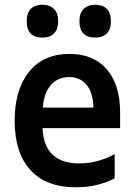

<svg xmlns="http://www.w3.org/2000/svg" viewBox="-20 -782 570 812"><path d="M299 10Q176 10 109 -62.5Q42 -135 42 -271Q42 -403 103 -478.5Q164 -554 274 -554Q375 -554 431.5 -489Q488 -424 488 -306V-240H160Q163 -165 202.5 -128Q242 -91 313 -91Q359 -91 396 -102Q433 -113 465 -130V-28Q433 -11 392.5 -0.5Q352 10 299 10ZM161 -327H375Q374 -388 347 -422Q320 -456 273 -456Q225 -456 195.5 -423Q166 -390 161 -327ZM383 -623Q316 -623 316 -692Q316 -727 334 -744.5Q352 -762 383 -762Q414 -762 431.5 -744.5Q449 -727 449 -692Q449 -658 431.5 -640.5Q414 -623 383 -623ZM159 -623Q93 -623 93 -692Q93 -727 110.5 -744.5Q128 -762 159 -762Q190 -762 208 -744.5Q226 -727 226 -692Q226 -658 208.5 -640.5Q191 -623 159 -623Z"/></svg>

Font: Noto Sans Mono Condensed SemiBold
Style: Regular
Weight: 600
Width: 3
Designer: Monotype Design Team
Foundry: Monotype Imaging Inc.
Version: Version 2.014